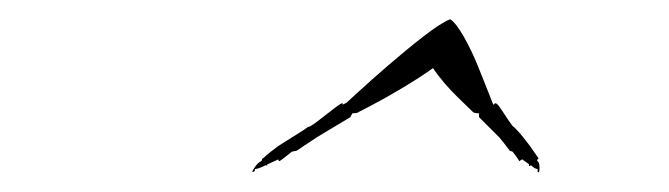

<svg xmlns="http://www.w3.org/2000/svg" viewBox="-20 -644 697 200"><path d="M244 -465H243Q242 -465 245.5 -470Q249 -475 252 -476Q253 -477 253 -478Q253 -479 254 -479Q257 -482 261.5 -485.5Q266 -489 270 -492L297 -509L301 -512Q302 -511 310.5 -517.5Q319 -524 328 -531Q337 -538 337 -536V-535L341 -537Q341 -537 353.5 -548.5Q366 -560 384.5 -576Q403 -592 421 -606Q439 -620 449 -624Q455 -620 463 -606Q471 -592 477.5 -576Q484 -560 488.5 -548.5Q493 -537 493 -537L494 -535Q495 -535 495 -536Q497 -538 501.5 -531Q506 -524 510.5 -517.5Q515 -511 515 -512L518 -509Q522 -505 525 -501Q528 -497 532 -492L541 -479Q541 -479 540 -478Q539 -477 540 -476Q542 -475 542 -469Q542 -463 540 -465Q540 -468 540 -468Q537 -468 533 -472Q533 -472 532.5 -471.5Q532 -471 531 -471Q531 -473 531 -473L524 -478Q524 -478 523 -477.5Q522 -477 521 -476Q520 -478 517 -482Q514 -486 514 -486L511 -487Q511 -487 508 -491Q505 -495 500 -501L479 -522V-526H478Q475 -526 473 -527Q473 -527 457.5 -542Q442 -557 431 -573Q417 -563 398.5 -552Q380 -541 366.5 -534Q353 -527 353 -527Q352 -526 348 -526H347L345 -522L310 -501L289 -487L284 -486Q284 -486 279 -482Q274 -478 271 -476Q270 -477 270 -477.5Q270 -478 270 -478L259 -473Q258 -473 258.5 -472.5Q259 -472 257 -471Q257 -471 257.5 -471.5Q258 -472 257 -472Q249 -468 246 -468Q245 -467 245.5 -466.5Q246 -466 244 -465Z"/></svg>

Font: Cherish
Style: Regular
Weight: 400
Designer: Robert E. Leuschke
Foundry: Robert E. Leuschke
Version: Version 1.005